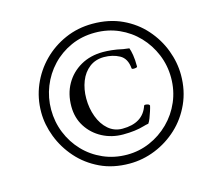

<svg xmlns="http://www.w3.org/2000/svg" viewBox="-102 -832 996 934"><g transform="rotate(-15 396.0 -365.0)"><path d="M440 -13Q357 -13 292 -44Q227 -75 181.5 -126.5Q136 -178 112 -240.5Q88 -303 88 -365Q88 -437 115 -500.5Q142 -564 190 -612.5Q238 -661 302 -689Q366 -717 440 -717Q523 -717 588.5 -686.5Q654 -656 699.5 -604.5Q745 -553 768.5 -490.5Q792 -428 792 -365Q792 -287 762.5 -222Q733 -157 683 -110.5Q633 -64 570 -38.5Q507 -13 440 -13ZM440 -58Q500 -58 554.5 -81.5Q609 -105 651.5 -147Q694 -189 718 -245Q742 -301 742 -365Q742 -427 719 -482.5Q696 -538 655.5 -580.5Q615 -623 560 -647.5Q505 -672 440 -672Q374 -672 318.5 -647Q263 -622 222.5 -579Q182 -536 160 -480.5Q138 -425 138 -365Q138 -303 160.5 -247.5Q183 -192 223.5 -149.5Q264 -107 319.5 -82.5Q375 -58 440 -58ZM446 -158Q389 -158 341.5 -183Q294 -208 265.5 -252.5Q237 -297 237 -355Q237 -418 264.5 -466.5Q292 -515 341 -543Q390 -571 454 -571Q473 -571 497.5 -568.5Q522 -566 553 -559Q561 -558 568.5 -557Q576 -556 583 -555Q588 -542 592 -518.5Q596 -495 596 -460Q596 -455 582.5 -454Q569 -453 568 -458Q564 -509 529.5 -527.5Q495 -546 452 -546Q409 -546 378.5 -522.5Q348 -499 332.5 -459.5Q317 -420 317 -373Q317 -324 333 -281Q349 -238 379 -212Q409 -186 450 -186Q553 -186 580 -267Q582 -271 590 -270Q598 -269 604 -266Q608 -262 608 -260Q606 -250 600.5 -233Q595 -216 589 -200.5Q583 -185 577 -177Q570 -176 564 -174.5Q558 -173 551 -171Q508 -158 446 -158Z"/></g></svg>

Font: Junicode
Style: Bold Italic
Weight: 700
Italic angle: -11°
Designer: Peter S. Baker
Version: Version 2.100; ttfautohint (v1.8.4)